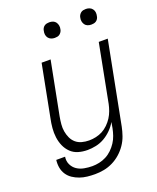

<svg xmlns="http://www.w3.org/2000/svg" viewBox="-159 -959 868 1064"><g transform="rotate(-20 275.0 -427.0)"><path d="M215 12Q192 12 169 9.5Q146 7 125 -0.5Q104 -8 86 -20Q68 -32 56 -50Q44 -68 40 -90Q36 -112 39 -136H91Q87 -111 97 -90Q107 -69 125.5 -56.5Q144 -44 168 -39.5Q192 -35 216 -35Q236 -35 257 -39.5Q278 -44 297.5 -54Q317 -64 333.5 -80Q350 -96 362 -114.5Q374 -133 381 -153.5Q388 -174 392 -194L398 -229Q385 -206 365 -186Q345 -166 321.5 -152.5Q298 -139 272 -133.5Q246 -128 222 -128Q193 -128 167.5 -135.5Q142 -143 123.5 -161Q105 -179 94.5 -203Q84 -227 80.5 -254Q77 -281 79.5 -309Q82 -337 88 -365L147 -670H200L139 -356Q135 -334 133 -312Q131 -290 134.5 -269.5Q138 -249 146.5 -230.5Q155 -212 170 -199Q185 -186 205.5 -180.5Q226 -175 248 -175Q268 -175 288.5 -179.5Q309 -184 327 -193.5Q345 -203 361 -218.5Q377 -234 388.5 -252Q400 -270 407 -289.5Q414 -309 418 -328L484 -670H537L443 -185Q438 -160 429 -134Q420 -108 404 -84.5Q388 -61 366.5 -42Q345 -23 319.5 -10.5Q294 2 267.5 7Q241 12 215 12ZM479 -774Q467 -774 457 -778Q447 -782 441 -790.5Q435 -799 433 -810Q431 -821 434 -833Q435 -840 439.5 -847Q444 -854 450 -858.5Q456 -863 463.5 -864.5Q471 -866 479 -866Q490 -866 500 -862Q510 -858 516.5 -849.5Q523 -841 524.5 -830Q526 -819 523 -807Q522 -800 518 -793Q514 -786 507.5 -781.5Q501 -777 493.5 -775.5Q486 -774 479 -774ZM263 -774Q252 -774 242 -778Q232 -782 225.5 -790.5Q219 -799 217.5 -810Q216 -821 219 -833Q220 -840 224 -847Q228 -854 234.5 -858.5Q241 -863 248.5 -864.5Q256 -866 263 -866Q275 -866 285 -862Q295 -858 301 -849.5Q307 -841 309 -830Q311 -819 308 -807Q307 -800 302.5 -793Q298 -786 292 -781.5Q286 -777 278.5 -775.5Q271 -774 263 -774Z"/></g></svg>

Font: Lode Dark
Style: Italic
Weight: 400
Italic angle: -11°
Monospace: yes
Designer: Belleve Invis
Foundry: Belleve Invis
Version: Version 29.2.0; ttfautohint (v1.8.3)